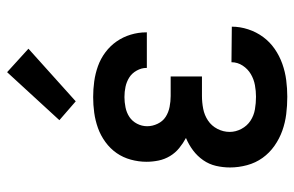

<svg xmlns="http://www.w3.org/2000/svg" viewBox="-164 -656 828 540"><g transform="rotate(-90 250.0 -386.0)"><path d="M248 8Q223 8 199 5Q175 2 152.5 -6Q130 -14 110 -28Q90 -42 76 -61.5Q62 -81 55.5 -105Q49 -129 49 -153Q49 -173 53.5 -192.5Q58 -212 69.5 -228.5Q81 -245 97 -257Q113 -269 132 -277Q117 -285 103.5 -296Q90 -307 81 -322Q72 -337 68.5 -354Q65 -371 65 -388Q65 -410 71 -432Q77 -454 89.5 -472Q102 -490 120.5 -503.5Q139 -517 160 -524.5Q181 -532 203 -535Q225 -538 247 -538Q269 -538 291 -535Q313 -532 334 -524.5Q355 -517 373 -503.5Q391 -490 403.5 -472Q416 -454 422.5 -432.5Q429 -411 429 -389Q429 -389 429 -388.5Q429 -388 429 -387H329Q329 -387 329 -387.5Q329 -388 329 -388Q329 -402 321.5 -415.5Q314 -429 302 -436.5Q290 -444 276 -447Q262 -450 247 -450Q233 -450 218 -447Q203 -444 191 -436Q179 -428 172 -414.5Q165 -401 165 -386Q165 -371 172 -356.5Q179 -342 191.5 -334Q204 -326 219.5 -323Q235 -320 250 -320H305V-232H250Q232 -232 214 -228.5Q196 -225 181 -215Q166 -205 157.5 -188.5Q149 -172 149 -154Q149 -137 157.5 -121Q166 -105 180.5 -95.5Q195 -86 212.5 -83Q230 -80 248 -80Q264 -80 280.5 -83Q297 -86 311.5 -94.5Q326 -103 335.5 -117.5Q345 -132 345 -149L445 -148Q445 -125 437.5 -102Q430 -79 416 -60Q402 -41 382.5 -27.5Q363 -14 340.5 -6Q318 2 294.5 5Q271 8 248 8ZM235 -587 182 -633 317 -780 383 -720Z"/></g></svg>

Font: Iosevka Slab Semibold
Style: Regular
Weight: 600
Monospace: yes
Designer: Belleve Invis
Foundry: Belleve Invis
Version: Version 11.1.1; ttfautohint (v1.8.3)